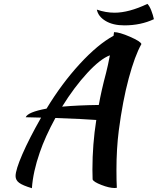

<svg xmlns="http://www.w3.org/2000/svg" viewBox="-20 -903 821 999"><path d="M146 76.2Q98.1 62 79.6 48.1Q61 34.2 61 13.2Q61 -19 96.4 -100.6Q131.8 -182.1 193.8 -291Q125.5 -293 113.8 -293Q124.5 -319.8 222.2 -337.9Q300.8 -467.8 394.8 -570.1Q488.8 -672.4 570.8 -716.8Q571.3 -720.2 571.8 -724.6Q572.3 -729 572.8 -731.7Q573.2 -734.4 573.2 -735.8Q601.1 -735.8 656.5 -711.7Q711.9 -687.5 715.8 -673.8Q681.6 -613.3 649.9 -495.8Q618.2 -378.4 598.1 -224.1Q585.9 -128.9 585.9 -19Q585.9 41 587.9 74.2Q585 75.2 576.2 75.2Q548.3 75.2 507.6 59.3Q466.8 43.5 461.9 30.8Q460.9 13.7 460.9 -21Q460.9 -151.9 481 -278.8Q417 -283.7 268.1 -289.1Q214.4 -190.4 187 -109.9Q151.9 -9.3 146 76.2ZM532.2 -524.9Q541.5 -561 551.8 -615.2Q502 -596.7 434.1 -523.2Q366.2 -449.7 303.2 -348.1Q387.2 -355.5 494.1 -356.9Q506.8 -429.7 532.2 -524.9ZM483.9 -853Q530.3 -836.9 576.2 -836.9Q650.4 -836.9 747.1 -882.8Q757.8 -872.1 767.1 -848.4Q776.4 -824.7 780.8 -803.2Q712.4 -771 627 -771Q567.4 -771 529.1 -794.2Q490.7 -817.4 483.9 -853Z"/></svg>

Font: Kaushan Script
Style: Regular
Weight: 400
Designer: Pablo Impallari
Foundry: Pablo Impallari
Version: Version 1.002